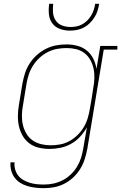

<svg xmlns="http://www.w3.org/2000/svg" viewBox="-20 -770 640 1003"><path d="M209 213Q187 213 165.5 210.5Q144 208 123.5 202Q103 196 85.5 185Q68 174 56 157.5Q44 141 38.5 120Q33 99 35 78H56Q54 96 59 114.5Q64 133 75 147Q86 161 101.5 170Q117 179 134.5 184.5Q152 190 171 192Q190 194 209 194Q234 194 258.5 189Q283 184 306.5 172Q330 160 349.5 141.5Q369 123 382.5 100.5Q396 78 403.5 54Q411 30 415 5L434 -105Q419 -78 398 -55.5Q377 -33 351 -18.5Q325 -4 296 2Q267 8 239 8Q210 8 182.5 1.5Q155 -5 133.5 -21Q112 -37 98.5 -60.5Q85 -84 79 -110.5Q73 -137 73.5 -166Q74 -195 79 -223L97 -333Q102 -360 110.5 -387Q119 -414 134.5 -438Q150 -462 172 -482Q194 -502 220 -515Q246 -528 273 -533Q300 -538 328 -538Q357 -538 385 -530.5Q413 -523 434 -505.5Q455 -488 467.5 -463Q480 -438 484 -410L504 -530H593V-511H522L436 8Q431 35 422.5 61.5Q414 88 399 112.5Q384 137 362.5 157Q341 177 315.5 190Q290 203 263 208Q236 213 209 213ZM245 -11Q269 -11 294 -15.5Q319 -20 342 -32.5Q365 -45 384 -63.5Q403 -82 416.5 -104Q430 -126 437.5 -150.5Q445 -175 449 -199Q454 -226 458.5 -253.5Q463 -281 467 -309Q472 -334 473 -360Q474 -386 469 -410Q464 -434 452.5 -455.5Q441 -477 422 -492Q403 -507 378.5 -513Q354 -519 328 -519Q303 -519 278 -514.5Q253 -510 229.5 -498Q206 -486 186 -467.5Q166 -449 152 -426.5Q138 -404 130 -379.5Q122 -355 118 -330L100 -220Q95 -194 94.5 -168Q94 -142 99.5 -118Q105 -94 117.5 -72.5Q130 -51 150 -37Q170 -23 194.5 -17Q219 -11 245 -11ZM345 -610Q318 -610 293 -619Q268 -628 253 -648.5Q238 -669 235.5 -696Q233 -723 237 -750H258Q255 -727 257 -704Q259 -681 271 -663Q283 -645 304 -637Q325 -629 348 -629Q364 -629 379.5 -632Q395 -635 409.5 -643Q424 -651 436 -663Q448 -675 456.5 -689.5Q465 -704 470 -719Q475 -734 477 -750H498Q495 -731 489.5 -713.5Q484 -696 473.5 -679.5Q463 -663 449 -649Q435 -635 417.5 -626Q400 -617 381.5 -613.5Q363 -610 345 -610Z"/></svg>

Font: Iosevka Curly Slab ThEx
Style: Italic
Weight: 100
Width: 7
Italic angle: -9°
Monospace: yes
Designer: Belleve Invis
Foundry: Belleve Invis
Version: Version 11.1.0; ttfautohint (v1.8.3)